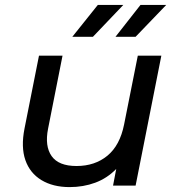

<svg xmlns="http://www.w3.org/2000/svg" viewBox="-20 -757 717 783"><path d="M264 6Q196 6 149 -22.5Q102 -51 83.5 -104Q65 -157 80 -233L139 -530H235L176 -232Q162 -161 190.5 -120.5Q219 -80 292 -80Q367 -80 418 -122Q469 -164 486 -249L542 -530H638L533 0H441L454 -68Q417 -30 368.5 -12Q320 6 264 6ZM275 -607 379 -737H483L359 -607ZM451 -607 553 -737H658L533 -607Z"/></svg>

Font: Montserrat Medium
Style: Italic
Weight: 500
Italic angle: -11.3°
Designer: Julieta Ulanovsky
Foundry: Julieta Ulanovsky
Version: Version 9.000; ttfautohint (v1.8.4.7-5d5b)